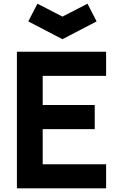

<svg xmlns="http://www.w3.org/2000/svg" viewBox="-20 -1034 654 1054"><path d="M510.3 -916.5 322.8 -818.8 135.3 -916.5 185.5 -1013.7 322.8 -942.9 460.4 -1013.7ZM562.5 -617.7H214.4V-457.5H500V-325.2H214.4V-132.3H562.5V0H72.8V-750H562.5Z"/></svg>

Font: Manrope3 ExtraBold
Style: Bold
Weight: 800
Width: 4
Designer: Mikhail Sharanda
Foundry: Mikhail Sharanda
Version: Version 3.000;PS 003.000;hotconv 1.0.88;makeotf.lib2.5.64775